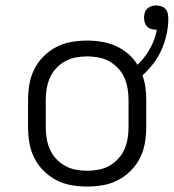

<svg xmlns="http://www.w3.org/2000/svg" viewBox="-20 -677 640 705"><path d="M300 8Q271 8 242 3Q213 -2 187 -15.5Q161 -29 140 -50Q119 -71 106 -97Q93 -123 88 -152Q83 -181 83 -210V-310Q83 -339 88 -368Q93 -397 106 -423Q119 -449 140 -470Q161 -491 187 -504.5Q213 -518 242 -523Q271 -528 300 -528Q327 -528 354 -523.5Q381 -519 405.5 -508Q430 -497 450.5 -479.5Q471 -462 485 -439Q512 -465 530.5 -498Q549 -531 556 -568Q555 -568 554 -568Q553 -568 552 -568Q544 -568 535 -570.5Q526 -573 520 -579.5Q514 -586 511.5 -594.5Q509 -603 509 -612Q509 -621 511.5 -630Q514 -639 520.5 -645Q527 -651 535.5 -654Q544 -657 553 -657Q563 -657 572 -654Q581 -651 587.5 -644Q594 -637 596 -627.5Q598 -618 598 -608Q598 -579 591.5 -550Q585 -521 573 -494Q561 -467 543 -443.5Q525 -420 503 -400Q511 -379 514 -356Q517 -333 517 -310V-210Q517 -181 512 -152Q507 -123 494 -97Q481 -71 460 -50Q439 -29 413 -15.5Q387 -2 358 3Q329 8 300 8ZM300 -50Q321 -50 342 -54Q363 -58 381 -68Q399 -78 413.5 -93.5Q428 -109 436.5 -128Q445 -147 448.5 -168Q452 -189 452 -210V-310Q452 -331 448.5 -352Q445 -373 436.5 -392Q428 -411 413.5 -426.5Q399 -442 381 -452Q363 -462 342 -466Q321 -470 300 -470Q279 -470 258 -466Q237 -462 219 -452Q201 -442 186.5 -426.5Q172 -411 163.5 -392Q155 -373 151.5 -352Q148 -331 148 -310V-210Q148 -189 151.5 -168Q155 -147 163.5 -128Q172 -109 186.5 -93.5Q201 -78 219 -68Q237 -58 258 -54Q279 -50 300 -50Z"/></svg>

Font: Iosevka Aile Custom Light
Style: Regular
Weight: 300
Designer: Belleve Invis
Foundry: Belleve Invis
Version: Version 17.0.2; ttfautohint (v1.8.3)